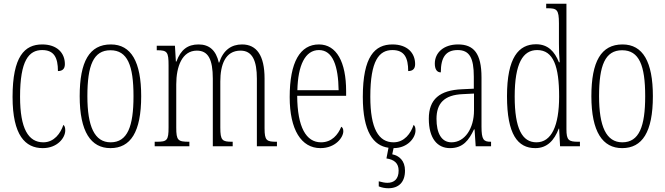

<svg xmlns="http://www.w3.org/2000/svg" viewBox="-20 -780 3548 1024"><path d="M208 10C287 10 328 -46 328 -84C328 -100 325 -108 318 -114C303 -69 269 -21 211 -21C131 -21 87 -94 87 -264C87 -458 134 -513 205 -513C268 -513 289 -473 289 -401C311 -401 326 -411 326 -438C326 -498 284 -543 205 -543C111 -543 47 -479 47 -263C47 -58 115 10 208 10Z M569 10C676 10 733 -75 733 -267C733 -450 680 -543 571 -543C457 -543 405 -452 405 -267C405 -77 465 10 569 10ZM570 -21C484 -21 446 -106 446 -267C446 -431 478 -512 569 -512C660 -512 692 -431 692 -267C692 -106 660 -21 570 -21Z M805 0H990V-24H988C929 -24 920 -31 920 -100V-330C920 -425 951 -510 1030 -510C1090 -510 1115 -464 1115 -360V0H1221V-24H1218C1165 -24 1155 -31 1155 -100V-345C1155 -434 1181 -510 1263 -510C1326 -510 1350 -456 1350 -360V0H1457V-24H1455C1402 -24 1391 -30 1391 -96V-361C1391 -484 1349 -543 1271 -543C1215 -543 1171 -514 1149 -446H1147C1132 -512 1096 -543 1039 -543C981 -543 944 -515 921 -452H918L913 -536H816V-512H818C872 -512 879 -503 879 -431V-101C879 -31 871 -24 815 -24H805Z M1689 10C1769 10 1811 -47 1811 -80C1811 -94 1806 -101 1800 -104C1783 -62 1750 -21 1692 -21C1613 -21 1566 -101 1565 -269H1826V-294C1826 -449 1775 -543 1681 -543C1581 -543 1525 -450 1525 -262C1525 -88 1587 10 1689 10ZM1786 -299H1566C1569 -431 1607 -513 1681 -513C1756 -513 1784 -426 1786 -299Z M2051 224C2107 224 2140 191 2140 130C2140 76 2108 50 2072 43L2079 10C2155 10 2196 -46 2196 -84C2196 -100 2193 -108 2186 -114C2171 -69 2137 -21 2079 -21C1999 -21 1955 -94 1955 -264C1955 -458 2002 -513 2073 -513C2136 -513 2157 -473 2157 -401C2179 -401 2194 -411 2194 -438C2194 -498 2152 -543 2073 -543C1979 -543 1915 -479 1915 -263C1915 -76 1972 -3 2052 8L2041 65C2082 71 2106 90 2106 130C2106 175 2082 195 2046 195C2034 195 2017 192 2000 187V214C2017 221 2035 224 2051 224Z M2380 10C2450 10 2481 -33 2508 -90H2511L2517 0H2599V-24H2597C2559 -24 2548 -35 2548 -105V-367C2548 -496 2506 -543 2423 -543C2346 -543 2299 -499 2299 -441C2299 -411 2310 -394 2331 -394C2331 -476 2359 -513 2421 -513C2484 -513 2507 -471 2507 -371V-307L2444 -304C2325 -299 2267 -251 2267 -147C2267 -41 2313 10 2380 10ZM2388 -21C2333 -21 2308 -72 2308 -146C2308 -227 2347 -274 2449 -278L2508 -281V-191C2508 -95 2459 -21 2388 -21Z M2835 10C2898 10 2936 -31 2960 -94H2962L2967 0H3073V-24H3064C3013 -24 3001 -32 3001 -91V-760H2893V-736H2898C2950 -736 2961 -730 2961 -655V-548C2961 -513 2962 -479 2965 -448H2961C2938 -505 2903 -544 2839 -544C2746 -544 2684 -473 2684 -267C2684 -63 2741 10 2835 10ZM2841 -21C2765 -21 2725 -94 2725 -265C2725 -443 2769 -513 2845 -513C2932 -513 2962 -425 2962 -265C2962 -109 2921 -21 2841 -21Z M3298 10C3405 10 3462 -75 3462 -267C3462 -450 3409 -543 3300 -543C3186 -543 3134 -452 3134 -267C3134 -77 3194 10 3298 10ZM3299 -21C3213 -21 3175 -106 3175 -267C3175 -431 3207 -512 3298 -512C3389 -512 3421 -431 3421 -267C3421 -106 3389 -21 3299 -21Z"/></svg>

Font: Noto Serif Armenian ExtraCondensed ExtraLight
Style: Regular
Weight: 200
Width: 2
Designer: Monotype Design Team
Foundry: Monotype Imaging Inc.
Version: Version 2.008